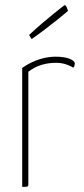

<svg xmlns="http://www.w3.org/2000/svg" viewBox="-20 -732 329 752"><path d="M104 -579C180 -632 246 -689 246 -689C246 -689 241 -712 233 -712C233 -712 160 -657 94 -595L104 -579ZM67 0C88 0 91 0 91 -10V-451C122 -475 158 -486 200 -486C230 -486 252 -476 267 -467C270 -469 273 -477 273 -483C273 -497 244 -510 198 -510C161 -510 114 -499 67 -466Z"/></svg>

Font: Yanone Kaffeesatz Extra Light
Style: Regular
Weight: 200
Designer: Yanone (Cyrillic: Daniel Pouzeot & Huerta Tipografica)
Foundry: Yanone
Version: Version 1.100;PS 001.100;hotconv 1.0.70;makeotf.lib2.5.58329